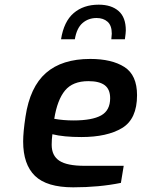

<svg xmlns="http://www.w3.org/2000/svg" viewBox="-20 -795 606 821"><path d="M79 -190Q79 -230 89 -296Q108 -423 176.5 -483Q245 -543 366 -543Q458 -543 512 -508.5Q566 -474 566 -388Q566 -286 502 -247.5Q438 -209 328 -209Q252 -209 204 -221Q201 -199 201 -176Q201 -129 234 -107.5Q267 -86 341 -86H509L497 -13Q404 6 293 6Q180 6 129.5 -43Q79 -92 79 -190ZM451 -375Q451 -413 428 -430.5Q405 -448 358 -448Q291 -448 258 -408Q225 -368 212 -287Q251 -280 294 -280Q374 -280 412.5 -301.5Q451 -323 451 -375ZM402 -775Q456 -775 487 -748Q518 -721 518 -665Q518 -655 514 -627H456Q458 -645 458 -651Q458 -686 440 -702Q422 -718 393 -718Q358 -718 333 -696.5Q308 -675 300 -627H241Q253 -703 295 -739Q337 -775 402 -775Z"/></svg>

Font: Exo SemiBold
Style: Italic
Weight: 600
Italic angle: -9°
Designer: Natanael Gama
Foundry: Natanael Gama
Version: Version 1.500; ttfautohint (v1.6)